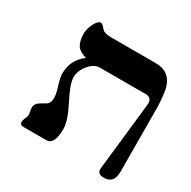

<svg xmlns="http://www.w3.org/2000/svg" viewBox="-140 -729 877 881"><g transform="rotate(30 298.5 -288.0)"><path d="M524.4 -372.1Q528.3 -411.6 492.7 -411.1H251.5Q219.7 -411.1 193.6 -378.9Q167.5 -346.7 167.5 -313.5Q167.5 -277.8 206.8 -202.4Q246.1 -127 246.1 -84Q246.1 0 204.6 0H81.1Q63.5 0 63.5 -17.6Q63.5 -25.4 69.8 -38.8Q76.2 -52.2 76.2 -58.6Q76.2 -64.9 73.7 -77.6Q71.3 -90.3 71.3 -96.7Q71.3 -110.8 82.5 -123Q87.4 -127.9 119.1 -146Q138.2 -156.2 138.2 -185.5Q138.2 -206.1 126.2 -243.4Q114.3 -280.8 114.3 -300.8Q114.3 -374.5 172.9 -417.5Q137.2 -427.7 123.3 -446.8Q109.4 -465.8 107.9 -503.9Q106.4 -527.8 118.2 -554.7Q130.9 -586.4 149.9 -592.8Q164.1 -588.9 171.4 -577.6L177.7 -571.3Q188 -557.1 227.1 -557.1H461.9Q550.8 -557.1 563.5 -460.9Q569.8 -414.1 569.8 -374.5L571.3 -45.9Q571.3 17.6 519 17.6Q481 17.6 484.9 -14.2Z"/></g></svg>

Font: Accordance
Style: Bold-Italic
Weight: 700
Italic angle: -11°
Version: Version 1.2 (build January 31, 2020) Miklal Software Solutio